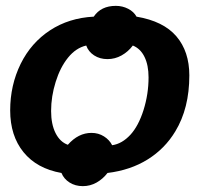

<svg xmlns="http://www.w3.org/2000/svg" viewBox="-20 -593 688 662"><path d="M632.8 -333Q632.8 -219.7 584.5 -140.1Q548.8 -80.6 489.5 -43.5Q430.2 -6.3 350.6 3.4Q335 23.9 313 36.4Q291 48.8 265.6 48.8Q239.7 48.8 220 36.4Q200.2 23.9 191.9 3.4Q106.9 -11.7 61 -68.4Q15.1 -125 15.1 -212.4Q15.1 -299.3 51.3 -373Q87.4 -445.8 152.6 -488.5Q217.8 -531.2 303.2 -535.6Q328.1 -572.8 379.4 -572.8Q402.3 -572.8 421.9 -562.7Q441.4 -552.7 450.7 -535.6Q543.5 -520 588.1 -467.8Q632.8 -415.5 632.8 -333ZM492.2 -326.2Q492.2 -368.2 478.3 -396.7Q464.4 -425.3 438 -436Q421.9 -414.6 399.2 -401.9Q376.5 -389.2 350.6 -389.2Q324.2 -389.2 304.4 -402.1Q284.7 -415 277.3 -436Q241.7 -427.7 214.8 -394.5Q187.5 -360.8 171.9 -310.5Q156.2 -260.3 156.2 -210.4Q156.2 -164.6 171.6 -134Q187 -103.5 213.9 -93.8Q250 -134.8 295.4 -134.8Q319.3 -134.8 338.4 -122.8Q357.4 -110.8 366.7 -92.3Q400.9 -97.2 429.7 -128.4Q457.5 -158.7 474.9 -213.6Q492.2 -268.6 492.2 -326.2Z"/></svg>

Font: Arimo
Style: Bold Italic
Weight: 700
Italic angle: -12°
Designer: Steve Matteson
Foundry: Monotype Imaging Inc.
Version: Version 1.33